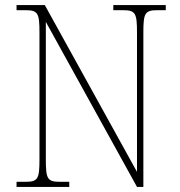

<svg xmlns="http://www.w3.org/2000/svg" viewBox="-20 -734 708 754"><path d="M45 0H252V-20H216C166 -20 160 -31 160 -108V-648L518 0H543V-606C543 -683 549 -694 599 -694H631V-714H425V-694H462C512 -694 518 -683 518 -606V-59L156 -714H45V-694H79C129 -694 135 -683 135 -606V-108C135 -31 129 -20 79 -20H45Z"/></svg>

Font: Noto Serif Myanmar SemiCondensed Thin
Style: Regular
Weight: 100
Width: 4
Designer: Ben Mitchell and the Monotype Design Team
Foundry: Monotype Imaging Inc.
Version: Version 2.106